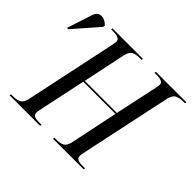

<svg xmlns="http://www.w3.org/2000/svg" viewBox="-230 -931 1142 1142"><g transform="rotate(45 340.5 -360.0)"><path d="M-26 0 -23 -10H-5Q24 -10 43.5 -20Q63 -30 71 -64L194 -645Q196 -655 197 -663Q198 -671 198 -676Q198 -704 143 -704H124L126 -714H382L380 -704H362Q333 -704 314 -694Q295 -684 287 -649L230 -377H500L557 -644Q559 -655 560.5 -662.5Q562 -670 562 -676Q562 -704 509 -704H489L491 -714H748L746 -704H728Q699 -704 678.5 -693Q658 -682 650 -642L528 -68Q527 -60 525.5 -53.5Q524 -47 524 -42Q524 -23 538.5 -16.5Q553 -10 580 -10H599L597 0H339L342 -10H361Q389 -10 408 -20Q427 -30 435 -65L498 -367H227L163 -64Q162 -58 161 -51Q160 -44 160 -39Q160 -22 173.5 -16Q187 -10 214 -10H234L231 0ZM-58 -523 -67 -527 -16 -683Q-8 -709 9.5 -716.5Q27 -724 47 -717Q67 -710 82 -693L80 -681Z"/></g></svg>

Font: Noto Serif Display Condensed
Style: Italic
Weight: 400
Width: 3
Italic angle: -12°
Designer: Monotype Design Team
Foundry: Monotype Imaging Inc.
Version: Version 2.009